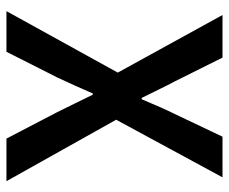

<svg xmlns="http://www.w3.org/2000/svg" viewBox="-76 -618 694 581"><g transform="rotate(90 270.5 -327.0)"><path d="M13.2 0 199.2 -336.9 24.9 -653.8H153.8L226.1 -508.8Q234.9 -492.7 251.2 -459.2Q267.6 -425.8 275.9 -409.2H279.8Q306.6 -473.6 324.2 -508.8L393.1 -653.8H516.1L341.8 -332L527.8 0H398.9L318.8 -153.8Q310.5 -169.9 293.5 -205.1Q276.4 -240.2 266.1 -261.2H262.2Q240.2 -209.5 213.9 -153.8L136.2 0Z"/></g></svg>

Font: Toshiba Sans Medium
Style: Regular
Weight: 500
Designer: Paul D. Hunt
Foundry: Toshiba Corporation
Version: Version 2.020;PS 2.0;hotconv 1.0.86;makeotf.lib2.5.63406